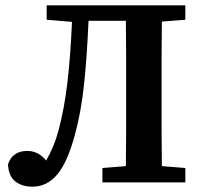

<svg xmlns="http://www.w3.org/2000/svg" viewBox="-20 -684 752 720"><path d="M10 -68Q27 -118 82 -118Q124 -118 153 -82Q167 -106 179 -134.5Q191 -163 200 -197Q221 -276 232.5 -372Q244 -468 250 -602L155 -610V-664H675V-610L587 -603Q586 -542 586 -480Q586 -418 586 -356V-308Q586 -246 586 -184Q586 -122 587 -61L675 -54V0H364V-54L452 -61Q453 -123 453 -184.5Q453 -246 453 -308V-356Q453 -419 453 -482Q453 -545 452 -606H312Q306 -468 295 -365.5Q284 -263 261 -179Q233 -75 194.5 -29.5Q156 16 102 16Q62 16 37 -4Q12 -24 10 -68Z"/></svg>

Font: Source Serif 4 SmText Semibold
Style: Regular
Weight: 600
Designer: Frank Grießhammer
Foundry: Adobe
Version: Version 4.005;hotconv 1.1.0;makeotfexe 2.6.0